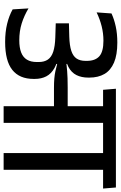

<svg xmlns="http://www.w3.org/2000/svg" viewBox="181 -864 682 1085"><g transform="rotate(90 522.5 -321.0)"><path d="M939 0V-587.5H844.5V0ZM1045 -562 1039 -634.5H737L744.5 -562ZM780 -562 774.5 -634.5H481L487 -562ZM579.5 0H674V-589H579.5ZM27 -140.5 32.5 -51Q68 -31 114 -19.8Q160 -8.5 217 -8.5Q323.5 -8.5 374.5 -49Q425.5 -89.5 425.5 -169.5V-176Q425.5 -213 411 -241Q396.5 -269 363.5 -287.5Q330.5 -306 275 -314.5L274 -347Q326 -349.5 357.8 -366.2Q389.5 -383 403.8 -411.5Q418 -440 418 -478V-484.5Q418 -534.5 397.5 -569.8Q377 -605 333.2 -623.8Q289.5 -642.5 220 -642.5Q170 -642.5 128.8 -633.5Q87.5 -624.5 55.5 -609.5L49.5 -525.5Q88 -544 128 -554Q168 -564 209.5 -564Q271.5 -564 297.5 -540.8Q323.5 -517.5 323.5 -470.5V-463Q323.5 -432 310.2 -412.2Q297 -392.5 267 -382.5Q237 -372.5 186 -371L111.5 -369V-294.5L191 -292Q240.5 -290.5 271.2 -280.5Q302 -270.5 316 -250.2Q330 -230 330 -198V-188Q330 -153.5 316.5 -131.5Q303 -109.5 275.8 -99Q248.5 -88.5 207.5 -88.5Q155.5 -88.5 111.8 -102.2Q68 -116 27 -140.5ZM269 -355V-306.5L339 -291L341.5 -302.5Q363 -296.5 381.8 -292.5Q400.5 -288.5 422.8 -286.5Q445 -284.5 476.5 -284.5H613.5V-362H474.5Q443 -362 421.5 -361.2Q400 -360.5 381.5 -359Q363 -357.5 341 -355L340 -363.5Z"/></g></svg>

Font: Anek Devanagari Medium
Style: Regular
Weight: 500
Designer: Kailash Malviya (Devanagari) & Yesha Goshar (Latin)
Foundry: Ek Type
Version: Version 1.003